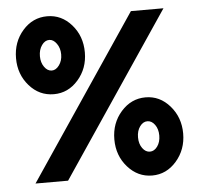

<svg xmlns="http://www.w3.org/2000/svg" viewBox="-54 -815 913 881"><g transform="rotate(-5 403.0 -375.0)"><path d="M195 -401Q128 -401 82 -453.5Q36 -506 36 -580Q36 -655 82 -707.5Q128 -760 195 -760Q261 -760 307 -707.5Q353 -655 353 -580Q353 -506 307 -453.5Q261 -401 195 -401ZM580 -750H730L225 0H75ZM195 -510Q214 -510 229 -530.5Q244 -551 244 -580Q244 -609 229 -630Q214 -651 195 -651Q175 -651 160.5 -630.5Q146 -610 146 -580Q146 -551 160.5 -530.5Q175 -510 195 -510ZM724 -43Q678 10 612 10Q546 10 499.5 -42.5Q453 -95 453 -170Q453 -245 499.5 -297.5Q546 -350 612 -350Q678 -350 724 -297Q770 -244 770 -170Q770 -96 724 -43ZM576.5 -120Q591 -100 611 -100Q631 -100 645.5 -120Q660 -140 660 -170Q660 -200 645.5 -220Q631 -240 611 -240Q591 -240 576.5 -220Q562 -200 562 -170Q562 -140 576.5 -120Z"/></g></svg>

Font: Oakes Grotesk Bold
Style: Italic
Weight: 700
Italic angle: -8°
Designer: Samuel Oakes
Foundry: Samuel Oakes
Version: Version 1.000;PS 001.000;hotconv 1.0.88;makeotf.lib2.5.64775